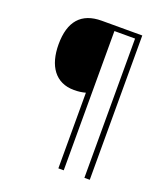

<svg xmlns="http://www.w3.org/2000/svg" viewBox="-158 -871 970 1109"><g transform="rotate(20 327.5 -316.5)"><path d="M524 127V-760H275C150 -760 87 -688 87 -547C87 -415 146 -329 260 -329C288 -329 309 -332 331 -338V127H364V-729H491V127Z"/></g></svg>

Font: Noto Sans Meetei Mayek ExtraLight
Style: Regular
Weight: 200
Designer: Monotype Design Team and Neelakash Kshetrimayum
Foundry: Monotype Imaging Inc.
Version: Version 2.002